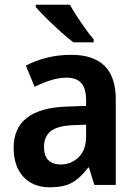

<svg xmlns="http://www.w3.org/2000/svg" viewBox="-20 -786 580 816"><path d="M283 -553Q472 -553 472 -364V0H381L358 -74H355Q323 -31 287.5 -10.5Q252 10 191 10Q121 10 79.5 -34.5Q38 -79 38 -158Q38 -325 263 -333L346 -336V-359Q346 -411 325 -433.5Q304 -456 264 -456Q231 -456 196 -445Q161 -434 127 -417L90 -507Q129 -528 178 -540.5Q227 -553 283 -553ZM290 -254Q223 -251 195 -228Q167 -205 167 -162Q167 -123 186 -105Q205 -87 237 -87Q284 -87 315 -118.5Q346 -150 346 -208V-256ZM277 -766Q289 -744 307 -716.5Q325 -689 344 -662.5Q363 -636 378 -619V-606H292Q269 -623 237.5 -651.5Q206 -680 177 -708.5Q148 -737 132 -756V-766Z"/></svg>

Font: Noto Sans Bengali SemiCondensed SemiBold
Style: Regular
Weight: 600
Width: 4
Designer: Joana Ranito - Universal Thirst; Jelle Bosma - Monotype Design Team
Foundry: Universal Thirst ehf.
Version: Version 3.000; ttfautohint (v1.8.4.7-5d5b)